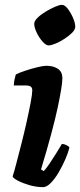

<svg xmlns="http://www.w3.org/2000/svg" viewBox="-20 -771 330 791"><path d="M158 0Q130 0 102 -8Q74 -16 54 -26.5Q34 -37 32 -44Q38 -62 47.5 -98.5Q57 -135 68.5 -180Q80 -225 90 -270Q100 -315 106.5 -349.5Q113 -384 113 -399Q113 -409 107 -414Q101 -419 84 -419H37Q37 -431 40 -444Q43 -457 45 -464Q58 -471 83.5 -479.5Q109 -488 133.5 -494Q158 -500 171 -500Q200 -500 218.5 -487.5Q237 -475 237 -449Q237 -419 217.5 -327Q198 -235 149 -73L160 -66Q170 -76 183.5 -96Q197 -116 211 -138.5Q225 -161 235 -178Q244 -178 254 -173Q264 -168 266 -163Q261 -142 249 -114.5Q237 -87 221.5 -60.5Q206 -34 189 -17Q172 0 158 0ZM180 -584Q169 -584 155 -600Q141 -616 131 -637Q121 -658 121 -673Q121 -684 134.5 -697.5Q148 -711 168 -723Q188 -735 206.5 -743Q225 -751 235 -751Q247 -751 259.5 -734.5Q272 -718 281 -697Q290 -676 290 -661Q290 -649 277 -636Q264 -623 245.5 -611Q227 -599 209 -591.5Q191 -584 180 -584Z"/></svg>

Font: Texturina 72pt 72pt ExtraBold
Style: Italic
Weight: 800
Italic angle: -11°
Designer: Guillermo Torres Carreño
Foundry: Omnibus-Type
Version: Version 1.002; ttfautohint (v1.8.3)